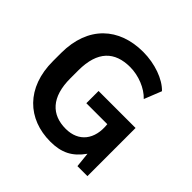

<svg xmlns="http://www.w3.org/2000/svg" viewBox="-182 -909 1100 1100"><g transform="rotate(45 367.5 -359.0)"><path d="M576.7 0H657.7V-390.1H357.9V-291H527.8C540.5 -178.2 482.9 -103.5 377.9 -103.5C264.6 -103.5 191.9 -173.3 192.4 -328.1V-392.6C192.9 -547.4 264.6 -615.2 389.2 -615.2C458 -615.2 531.7 -585.4 573.7 -540.5L615.7 -646C568.8 -695.8 476.1 -729.5 380.4 -729.5C186 -729.5 52.7 -610.8 52.2 -392.6V-328.1C51.3 -109.9 185.5 10.7 367.2 10.7C458 10.7 515.6 -18.6 567.4 -90.8Z"/></g></svg>

Font: Winston SemiBold
Style: Regular
Weight: 600
Designer: Vernon Adams, Kim Jin-seong, David Berlow, Cristiano Sobral
Foundry: The Winston Project Authors
Version: Version 3.004